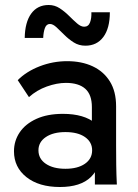

<svg xmlns="http://www.w3.org/2000/svg" viewBox="-20 -739 551 769"><path d="M360 0V-173L348 -207V-310Q348 -360 321.5 -383.5Q295 -407 244 -407Q208 -407 167.5 -392.5Q127 -378 96 -350L51 -418Q86 -453 139 -473.5Q192 -494 249 -494Q307 -494 351 -473.5Q395 -453 420 -413Q445 -373 445 -313V-157Q445 -118 445.5 -79Q446 -40 448 0ZM220 10Q136 10 86 -29.5Q36 -69 36 -133Q36 -175 59 -209Q82 -243 126 -263Q170 -283 232 -283Q317 -283 362.5 -245Q408 -207 408 -144H385Q385 -70 344 -30Q303 10 220 10ZM242 -63Q291 -63 320 -83Q349 -103 349 -137Q349 -170 320.5 -190Q292 -210 242 -210Q193 -210 163.5 -190Q134 -170 134 -137Q134 -103 163.5 -83Q193 -63 242 -63ZM322 -556Q296 -556 275.5 -569Q255 -582 238 -599Q221 -616 206.5 -629.5Q192 -643 180 -643Q166 -643 160 -627Q154 -611 153 -587H79Q80 -650 105 -684.5Q130 -719 175 -719Q199 -719 219 -706Q239 -693 256.5 -675.5Q274 -658 289 -645Q304 -632 317 -632Q334 -632 340.5 -649Q347 -666 346 -690H420Q420 -626 394 -591Q368 -556 322 -556Z"/></svg>

Font: SUSE Medium
Style: Regular
Weight: 500
Designer: Rene Bieder
Foundry: SUSE
Version: Version 1.000